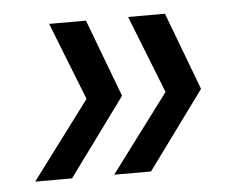

<svg xmlns="http://www.w3.org/2000/svg" viewBox="-36 -511 524 431"><g transform="rotate(-5 226.0 -295.0)"><path d="M172 -470 238 -295 110 -120H27L158 -295L89 -470ZM350 -470 416 -295 288 -120H205L336 -295L267 -470Z"/></g></svg>

Font: DM Sans 36pt
Style: Italic
Weight: 400
Italic angle: -10°
Designer: Colophon Foundry, Jonny Pinhorn
Foundry: Colophon Foundry
Version: Version 4.004;gftools[0.9.30]